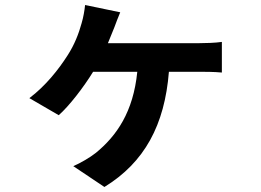

<svg xmlns="http://www.w3.org/2000/svg" viewBox="-20 -647 1040 765"><path d="M459 -598 319 -627C317 -606 312 -577 305 -554C294 -514 277 -469 249 -426C214 -371 162 -305 97 -256L214 -188C255 -224 313 -299 351 -361H527C511 -201 445 -106 362 -38C338 -19 300 3 272 15L396 98C556 0 636 -149 653 -361H775C795 -361 833 -361 864 -358V-480C837 -476 797 -475 775 -475H410L436 -539C442 -557 450 -575 459 -598Z"/></svg>

Font: Noto Sans CJK SC
Style: Bold
Weight: 700
Designer: Ryoko NISHIZUKA 西塚涼子 (kana, bopomofo & ideographs); Paul D. Hunt (Latin, Greek & Cyrillic); Sandoll Communications 산돌커뮤니
Foundry: Adobe
Version: Version 2.004;hotconv 1.0.118;makeotfexe 2.5.65603